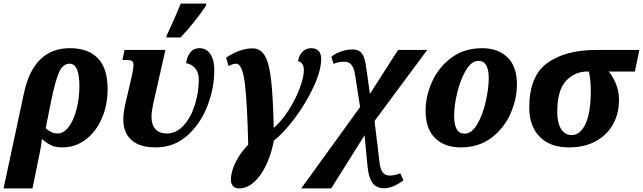

<svg xmlns="http://www.w3.org/2000/svg" viewBox="-67 -816 3603 1076"><path d="M67 -293Q121 -546 325 -546Q426 -546 481 -490Q536 -434 536 -317Q536 -225 502.5 -150Q469 -75 411.5 -32.5Q354 10 283 10Q245 10 220.5 -1.5Q196 -13 168 -37Q163 9 154 49L115 240H-47ZM378 -336Q378 -394 364.5 -426.5Q351 -459 323 -459Q285 -459 264 -411Q243 -363 221 -257L189 -97Q207 -82 222 -75Q237 -68 256 -68Q290 -68 318 -105Q346 -142 362 -203.5Q378 -265 378 -336Z M624 -146Q624 -190 640 -253L671 -387Q681 -428 681 -453Q681 -469 672 -474.5Q663 -480 640 -480H619L631 -536H860L792 -236Q782 -189 782 -161Q782 -118 803.5 -93Q825 -68 869 -68Q922 -68 963 -114Q1004 -160 1025.5 -230Q1047 -300 1047 -369Q1047 -410 1027.5 -433Q1008 -456 976 -462Q981 -500 1000 -523Q1019 -546 1050 -546Q1090 -546 1112 -513Q1134 -480 1134 -422Q1134 -324 1096 -224Q1058 -124 983.5 -57Q909 10 806 10Q715 10 669.5 -31.5Q624 -73 624 -146ZM869 -621Q918 -726 946 -796H1090L1087 -784Q1062 -745 1022.5 -695.5Q983 -646 945 -606H865Z M1227 193Q1227 144 1255 90Q1283 36 1324 -5Q1319 -233 1305.5 -346Q1292 -459 1256 -459Q1238 -459 1214 -446L1200 -493Q1279 -545 1348 -545Q1393 -545 1417.5 -503Q1442 -461 1452.5 -367Q1463 -273 1467 -99Q1514 -140 1552.5 -201.5Q1591 -263 1613.5 -324Q1636 -385 1636 -423Q1636 -464 1603 -474Q1611 -510 1630 -528Q1649 -546 1677 -546Q1705 -546 1719 -530Q1733 -514 1733 -486Q1733 -421 1690.5 -329.5Q1648 -238 1585.5 -154.5Q1523 -71 1468 -28Q1444 93 1390.5 166.5Q1337 240 1272 240Q1250 240 1238.5 226Q1227 212 1227 193Z M1951 -216 1923 -396Q1917 -436 1901.5 -454Q1886 -472 1857 -470Q1830 -470 1802 -458L1790 -498Q1811 -516 1844 -527.5Q1877 -539 1906 -539Q1934 -539 1949.5 -528Q1965 -517 1973.5 -492Q1982 -467 1988 -419L2006 -290L2164 -536H2327L2032 -138L2060 96Q2065 133 2078 150.5Q2091 168 2118 168Q2131 168 2148.5 164Q2166 160 2176 155L2194 194Q2171 213 2141.5 226Q2112 239 2086 239Q2042 239 2020.5 209Q1999 179 1993 118L1976 -58L1789 240H1621Z M2318 -195Q2318 -276 2354 -357Q2390 -438 2462 -492Q2534 -546 2636 -546Q2722 -546 2776 -495.5Q2830 -445 2830 -342Q2830 -263 2795 -181.5Q2760 -100 2688.5 -45Q2617 10 2515 10Q2424 10 2371 -42.5Q2318 -95 2318 -195ZM2672 -378Q2672 -475 2614 -475Q2576 -475 2545 -423.5Q2514 -372 2496 -299Q2478 -226 2478 -167Q2478 -67 2536 -67Q2577 -67 2608 -120.5Q2639 -174 2655.5 -248Q2672 -322 2672 -378Z M2899 -212Q2899 -390 3000.5 -463Q3102 -536 3273 -536H3516L3491 -415H3344Q3366 -390 3384 -348Q3402 -306 3402 -257Q3402 -180 3368.5 -119.5Q3335 -59 3271.5 -24.5Q3208 10 3122 10Q3015 10 2957 -50Q2899 -110 2899 -212ZM3244 -310Q3244 -342 3240.5 -371Q3237 -400 3233 -415H3223Q3155 -415 3105.5 -363.5Q3056 -312 3056 -188Q3056 -127 3077.5 -93Q3099 -59 3136 -59Q3186 -59 3215 -123Q3244 -187 3244 -310Z"/></svg>

Font: Noto Serif NarrowExtraBold
Style: Italic
Weight: 800
Width: 4
Italic angle: -12°
Designer: Monotype Design Team
Foundry: Monotype Imaging Inc.
Version: Version 1.001